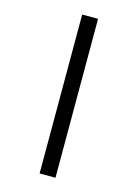

<svg xmlns="http://www.w3.org/2000/svg" viewBox="-116 -824 635 887"><g transform="rotate(15 201.5 -380.0)"><path d="M164 0V-760H240V0Z"/></g></svg>

Font: Noto Serif Condensed SemiBold
Style: Regular
Weight: 600
Width: 3
Designer: Monotype Design Team
Foundry: Monotype Imaging Inc.
Version: Version 2.013